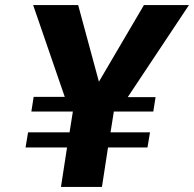

<svg xmlns="http://www.w3.org/2000/svg" viewBox="-20 -731 767 759"><path d="M111 -711 236 -348H113L104 -290H268L255 -208H91L81 -148H245L221 8H383L407 -148H563L573 -208H417L430 -290H586L595 -347H485L727 -711H549L371 -408L289 -711Z"/></svg>

Font: Aerodynamic
Style: BdObl
Weight: 500
Designer: Google
Version: Version 2.000980; 2014